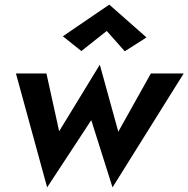

<svg xmlns="http://www.w3.org/2000/svg" viewBox="-20 -778 815 831"><path d="M442 -644 332 -557 252 -621 453 -758 614 -616 520 -556ZM49 -460H181L236 -210L412 -498L492 -208L633 -460H775L467 33L375 -258L184 33Z"/></svg>

Font: Jost* 600 Semi
Style: Italic
Weight: 600
Italic angle: -10°
Version: Version 3.500